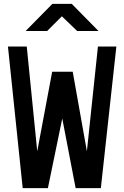

<svg xmlns="http://www.w3.org/2000/svg" viewBox="-20 -970 640 990"><path d="M97 0 21 -730H118L172 -190L249 -600H355L428 -190L485 -730H580L500 0H370L301 -359L227 0ZM112 -810 250 -950H350L488 -810H378L299 -886L223 -810Z"/></svg>

Font: Tiny SemiBold
Style: Regular
Weight: 600
Designer: Philipp Nurullin, Konstantin Bulenkov
Foundry: JetBrains
Version: Version 2.251; ttfautohint (v1.8.4.7-5d5b)